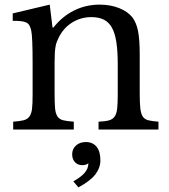

<svg xmlns="http://www.w3.org/2000/svg" viewBox="-20 -560 729 830"><path d="M216 -157Q216 -116 218 -92.5Q220 -69 228.5 -56.5Q237 -44 253.5 -40Q270 -36 299 -34V0H37V-34Q65 -36 81.5 -40Q98 -44 107 -56Q116 -68 118.5 -90Q121 -112 121 -150V-283Q121 -402 115 -428Q112 -441 107.5 -449.5Q103 -458 94 -462.5Q85 -467 71 -468.5Q57 -470 35 -470V-502L195 -540L207 -441H211Q249 -489 300 -514.5Q351 -540 411 -540Q457 -540 495 -525Q533 -510 553 -484Q570 -461 577 -424.5Q584 -388 584 -324V-157Q584 -116 586.5 -92.5Q589 -69 597 -56.5Q605 -44 621.5 -40Q638 -36 665 -34V0H406V-34Q434 -35 450.5 -39.5Q467 -44 475.5 -56Q484 -68 486.5 -90.5Q489 -113 489 -150V-282Q489 -339 483 -378Q477 -417 463.5 -441Q450 -465 428 -475.5Q406 -486 375 -486Q330 -486 292.5 -463Q255 -440 234 -398Q229 -388 225.5 -379Q222 -370 220 -358Q218 -346 217 -330.5Q216 -315 216 -291ZM297 224Q331 205 346.5 186.5Q362 168 362 146Q351 154 336 154Q316 154 304 141Q292 128 292 107Q292 84 308.5 69Q325 54 351 54Q381 54 397.5 74.5Q414 95 414 133Q414 165 392.5 193.5Q371 222 319 250Z"/></svg>

Font: SVN-Libre Baskerville
Style: Regular
Weight: 400
Designer: Pablo Impallari, Rodrigo Fuenzalida
Foundry: Pablo Impallari, Rodrigo Fuenzalida
Version: Version 1.000; ttfautohint (v1.8.4)